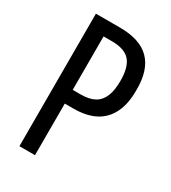

<svg xmlns="http://www.w3.org/2000/svg" viewBox="-176 -805 798 896"><g transform="rotate(30 223.0 -357.0)"><path d="M73 0V-714H203Q311 -714 363.5 -661Q416 -608 415 -501Q416 -428 392 -378Q368 -328 321 -303Q274 -278 203 -278H157V0ZM157 -352H200Q246 -352 274 -367.5Q302 -383 315.5 -415.5Q329 -448 329 -500Q329 -574 299.5 -607Q270 -640 202 -640H157Z"/></g></svg>

Font: Noto Sans ExtraCondensed
Style: Regular
Weight: 400
Width: 2
Designer: Monotype Design Team
Foundry: Monotype Imaging Inc.
Version: Version 2.013